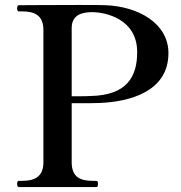

<svg xmlns="http://www.w3.org/2000/svg" viewBox="-20 -754 731 774"><path d="M406 -733C392 -734 348 -734 296 -734C192 -734 56 -733 56 -733C51 -733 49 -728 49 -720C49 -713 51 -708 56 -708H70C117 -708 155 -694 155 -633V-100C155 -38 115 -25 70 -25H56C51 -25 49 -20 49 -13C49 -5 51 0 56 0H368C374 0 375 -6 375 -13C375 -20 374 -25 368 -25H354C306 -25 269 -38 269 -100V-338H315C338 -338 362 -338 384 -339C498 -344 659 -382 659 -540C659 -661 536 -728 406 -733ZM345 -367C333 -366 315 -366 297 -366H269V-641C269 -697 315 -705 352 -705C403 -705 533 -679 533 -544C533 -446 493 -370 345 -367Z"/></svg>

Font: Shippori Mincho OTF SemiBold
Style: Regular
Weight: 600
Designer: FONTDASU
Foundry: FONTDASU / Google Inc. / but / Adobe
Version: Version 3.300;hotconv 1.0.109;makeotfexe 2.5.65596